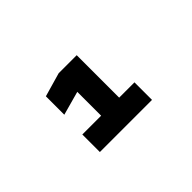

<svg xmlns="http://www.w3.org/2000/svg" viewBox="-49 -884 684 684"><g transform="rotate(-45 293.0 -542.0)"><path d="M161.6 -391.1V-479.5H256.3V-599.6L166 -574.7V-667.5L256.3 -693.4H347.2V-479.5H424.3V-391.1Z"/></g></svg>

Font: Cascadia Mono PL SemiBold
Style: Regular
Weight: 600
Monospace: yes
Designer: Aaron Bell
Foundry: Saja Typeworks
Version: Version 2404.023; ttfautohint (v1.8.4)